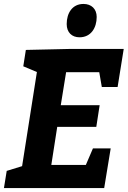

<svg xmlns="http://www.w3.org/2000/svg" viewBox="-20 -953 647 973"><path d="M483 -587 496 -512H576L607 -705H334L111 -700L98 -617L167 -588L92 -111L14 -87L0 0H508L541 -201H451L415 -117H240L270 -310H468L485 -420H288L315 -587ZM383 -764C441 -764 470 -812 470 -867C470 -908 443 -933 403 -933C346 -933 318 -886 318 -831C318 -789 344 -764 383 -764Z"/></svg>

Font: Bitter
Style: Bold Italic
Weight: 700
Designer: Sol Matas
Foundry: Sol Matas
Version: Version 1.002